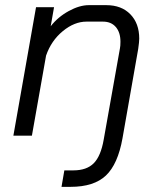

<svg xmlns="http://www.w3.org/2000/svg" viewBox="-20 -527 612 746"><path d="M230 135H265Q317 135 344.5 107Q372 79 383 15L446 -339Q448 -348 448 -365Q448 -401 430 -422Q412 -443 380 -443H316Q269 -443 224 -406Q179 -369 159 -311L104 0H32L120 -499H190L177 -425Q205 -461 247 -484Q289 -507 325 -507H393Q452 -507 486.5 -471.5Q521 -436 521 -377Q521 -365 517 -337L456 10Q438 111 391.5 155Q345 199 254 199H219Z"/></svg>

Font: Bai Jamjuree
Style: Italic
Weight: 400
Italic angle: -10°
Version: Version 1.000; ttfautohint (v1.6)